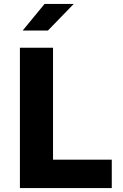

<svg xmlns="http://www.w3.org/2000/svg" viewBox="-20 -954 623 974"><path d="M547 0H81V-712H249V-144H547ZM354 -934 223 -799H95L206 -934Z"/></svg>

Font: Metropolitano
Style: Bold
Weight: 700
Designer: Fonts by Alex Slobzheninov & Chris M. Simpson / Changes by Cristiano Sobral
Foundry: Fonts by Alex Slobzheninov & Chris M. Simpson / Changes by Cristiano Sobral
Version: Version 1.00;August 30, 2020;FontCreator 13.0.0.2681 64-bit